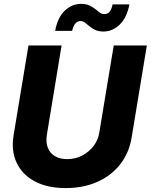

<svg xmlns="http://www.w3.org/2000/svg" viewBox="-20 -963 780 994"><path d="M320.3 10.7Q225.6 10.7 160.4 -23.9Q95.2 -58.6 66.2 -120.4Q37.1 -182.1 50.3 -262.7L127.4 -727.5H298.8L222.7 -265.6Q216.3 -227.5 227.3 -199Q238.3 -170.4 263.9 -154.8Q289.6 -139.2 327.6 -139.2Q370.1 -139.2 405.5 -157.7Q440.9 -176.3 464.6 -207.3Q488.3 -238.3 494.1 -276.9L568.8 -727.5H740.2L661.6 -251.5Q648.4 -170.9 601.8 -111.8Q555.2 -52.7 482.9 -21Q410.6 10.7 320.3 10.7ZM516.1 -799.8Q490.7 -799.8 473.4 -807.9Q456.1 -815.9 443.4 -826.9Q430.7 -837.9 419.9 -845.9Q409.2 -854 396.5 -854Q380.4 -854 369.4 -840.3Q358.4 -826.7 353.5 -803.2H265.6Q278.3 -872.6 315.2 -907.7Q352.1 -942.9 399.4 -942.9Q424.8 -942.9 442.1 -935.1Q459.5 -927.2 472.4 -916.7Q485.4 -906.2 496.1 -898.2Q506.8 -890.1 519.5 -890.1Q538.1 -890.1 548.1 -903.1Q558.1 -916 563 -940.4H649.9Q637.2 -872.1 599.9 -835.9Q562.5 -799.8 516.1 -799.8Z"/></svg>

Font: Inter 24pt ExtraBold
Style: Italic
Weight: 800
Italic angle: -9.3988°
Designer: Rasmus Andersson
Foundry: rsms
Version: Version 4.001;git-66647c0bb